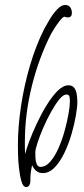

<svg xmlns="http://www.w3.org/2000/svg" viewBox="-20 -721 339 772"><path d="M85 31Q73 31 66.5 9Q60 -13 56.5 -43.5Q53 -74 52.5 -101Q52 -128 52 -138Q52 -211 64.5 -294.5Q77 -378 101 -459Q125 -540 158 -605Q165 -618 178.5 -641Q192 -664 209 -682.5Q226 -701 242 -701Q256 -701 262.5 -691.5Q269 -682 269 -669Q269 -651 253 -651Q246 -651 238 -654Q230 -650 219.5 -636.5Q209 -623 200 -609Q191 -595 186 -586Q136 -488 108 -375Q80 -262 80 -151Q80 -139 80 -126.5Q80 -114 81 -101Q85 -119 97.5 -152.5Q110 -186 128 -224.5Q146 -263 167.5 -298Q189 -333 211.5 -355.5Q234 -378 255 -378Q272 -378 279.5 -366.5Q287 -355 289 -339Q291 -323 291 -311Q291 -291 285 -256Q279 -221 267.5 -181.5Q256 -142 239 -106.5Q222 -71 200 -48Q178 -25 152 -25Q136 -25 125.5 -34Q115 -43 109 -57Q105 -38 103.5 -24.5Q102 -11 102 9Q102 16 98 23.5Q94 31 85 31ZM143 -50Q164 -50 182.5 -71.5Q201 -93 215.5 -126Q230 -159 240 -195.5Q250 -232 255.5 -263.5Q261 -295 261 -312V-316Q261 -325 259 -333Q257 -341 247 -341Q234 -341 218 -321Q202 -301 185 -270.5Q168 -240 154 -207.5Q140 -175 131 -147.5Q122 -120 122 -108Q122 -101 122.5 -87Q123 -73 127.5 -61.5Q132 -50 143 -50Z"/></svg>

Font: Licorice
Style: Regular
Weight: 400
Designer: Robert E. Leuschke
Foundry: Robert E. Leuschke
Version: Version 1.010; ttfautohint (v1.8.3)